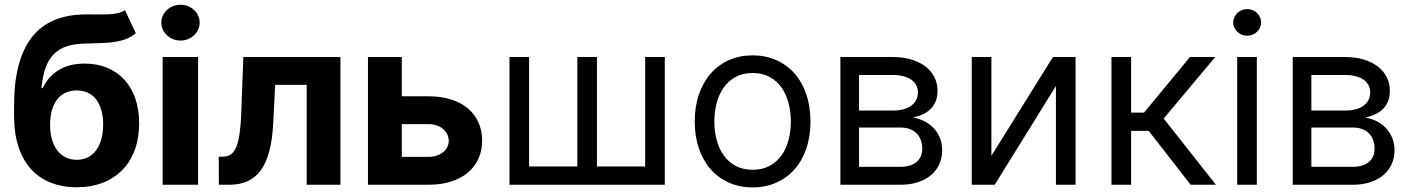

<svg xmlns="http://www.w3.org/2000/svg" viewBox="-20 -789 6025 820"><path d="M560 -647Q542.6 -632.8 522.9 -624.3Q503.2 -615.8 478.2 -611.3Q453.1 -606.9 421.2 -605.3Q389.2 -603.7 347.3 -603Q300.1 -602.6 266.2 -591.6Q232.2 -580.6 209.5 -557.5Q186.8 -534.4 174.4 -498.6Q161.9 -462.7 157 -412.6H162.3Q186.8 -463.1 231.2 -490.2Q275.6 -517.4 341.6 -517.4Q393.8 -517.4 436.6 -500Q479.4 -482.6 510.1 -449.8Q540.8 -416.9 557.5 -369.5Q574.2 -322.1 574.2 -262.1Q574.2 -199.6 555.8 -149.1Q537.3 -98.7 502.7 -63.2Q468 -27.7 418.7 -8.5Q369.3 10.7 307.5 10.7Q245.7 10.7 196.2 -9.1Q146.7 -28.8 112 -67.3Q77.4 -105.8 58.8 -162.6Q40.1 -219.5 40.1 -293.7V-338.4Q40.1 -437.1 59.5 -509.9Q78.8 -582.7 116.8 -630.9Q154.8 -679 211.3 -702.8Q267.8 -726.6 342.3 -727.3Q354 -727.6 365.1 -727.5Q376.1 -727.3 386.4 -727.3Q408.4 -727.3 427.2 -727.5Q446 -727.6 462 -729.4Q478 -731.2 490.9 -734.9Q503.9 -738.6 513.8 -745.7ZM308.2 -106.5Q334.2 -106.5 354.9 -117Q375.7 -127.5 390.3 -146.8Q404.8 -166.2 412.6 -194.1Q420.5 -221.9 420.5 -257.1Q420.5 -291.9 412.6 -319.1Q404.8 -346.2 390.3 -364.9Q375.7 -383.5 354.8 -393.1Q333.8 -402.7 307.5 -402.7Q281.2 -402.7 260.3 -393.1Q239.3 -383.5 224.6 -364.9Q209.9 -346.2 202.1 -319.1Q194.2 -291.9 193.9 -257.1Q193.9 -222.3 201.7 -194.4Q209.5 -166.5 224.3 -147Q239 -127.5 260.3 -117Q281.6 -106.5 308.2 -106.5Z M674.7 -545.5H826V0H674.7ZM750.7 -615.8Q734 -615.8 719.1 -621.8Q704.2 -627.8 693 -638.3Q681.8 -648.8 675.4 -662.6Q669 -676.5 669 -692.5Q669 -708.1 675.4 -722.1Q681.8 -736.2 693 -746.4Q704.2 -756.7 719.1 -762.8Q734 -768.8 750.7 -768.8Q767.8 -768.8 782.7 -762.8Q797.6 -756.7 808.8 -746.4Q820 -736.2 826.3 -722.1Q832.7 -708.1 832.7 -692.5Q832.7 -676.5 826.3 -662.6Q820 -648.8 808.8 -638.3Q797.6 -627.8 782.7 -621.8Q767.8 -615.8 750.7 -615.8Z M914.1 -120H932.2Q951.3 -120 965.4 -129.3Q979.4 -138.5 988.6 -160.2Q997.9 -181.8 1003 -217Q1008.2 -252.1 1010.3 -304L1019.2 -545.5H1433.9V0H1289.8V-426.5H1155.2L1146.7 -259.9Q1143.1 -191.4 1129.8 -142Q1116.5 -92.7 1093.4 -61.3Q1070.3 -29.8 1036.9 -14.9Q1003.6 0 960.2 0H914.8Z M1809.3 -377.8Q1863.6 -377.8 1906.2 -364.3Q1948.9 -350.9 1978.3 -326Q2007.8 -301.1 2023.4 -266.2Q2039.1 -231.2 2039.1 -188.2Q2039.1 -146 2023.4 -111.3Q2007.8 -76.7 1978.3 -51.8Q1948.9 -27 1906.2 -13.5Q1863.6 0 1809.3 0H1551.5V-545.5H1696V-377.8ZM1696 -119H1809.3Q1828.5 -119 1844.3 -124.1Q1860.1 -129.3 1871.6 -138.3Q1883.2 -147.4 1889.7 -159.8Q1896.3 -172.2 1896.7 -187.1Q1896.3 -202.8 1889.7 -215.9Q1883.2 -229 1871.6 -238.6Q1860.1 -248.2 1844.3 -253.6Q1828.5 -258.9 1809.3 -258.9H1696Z M2239.7 -545.5V-78.1H2445.7V-545.5H2529.5V-78.1H2735.4V-545.5H2819.2V0H2155.9V-545.5Z M3194.2 11.4Q3138.8 11.4 3093.4 -8.9Q3047.9 -29.1 3015.4 -65.9Q2983 -102.6 2965 -154.7Q2947.1 -206.7 2947.1 -269.9Q2947.1 -333.8 2965 -386Q2983 -438.2 3015.4 -475.1Q3047.9 -512.1 3093.4 -532.3Q3138.8 -552.6 3194.2 -552.6Q3249.6 -552.6 3295.3 -532.3Q3340.9 -512.1 3373.4 -475.1Q3405.9 -438.2 3423.7 -386Q3441.4 -333.8 3441.4 -269.9Q3441.4 -206.7 3423.7 -154.7Q3405.9 -102.6 3373.4 -65.9Q3340.9 -29.1 3295.3 -8.9Q3249.6 11.4 3194.2 11.4ZM3194.2 -63.9Q3236.5 -63.9 3267.2 -80.8Q3297.9 -97.7 3318 -125.9Q3338.1 -154.1 3347.8 -191.6Q3357.6 -229 3357.6 -269.9Q3357.6 -311.1 3347.8 -348.5Q3338.1 -386 3318 -414.6Q3297.9 -443.2 3267.2 -460.2Q3236.5 -477.3 3194.2 -477.3Q3152.3 -477.3 3121.4 -460.2Q3090.6 -443.2 3070.5 -414.6Q3050.4 -386 3040.7 -348.5Q3030.9 -311.1 3030.9 -269.9Q3030.9 -229 3040.7 -191.6Q3050.4 -154.1 3070.5 -125.9Q3090.6 -97.7 3121.4 -80.8Q3152.3 -63.9 3194.2 -63.9Z M3569.2 -545.5H3792.3Q3836.3 -545.5 3871.6 -535Q3907 -524.5 3932 -505.5Q3957 -486.5 3970.5 -459.9Q3984 -433.2 3984 -400.6Q3984 -375.7 3976.2 -356.5Q3968.4 -337.4 3954.5 -323.5Q3940.7 -309.7 3921.3 -300.8Q3902 -291.9 3878.9 -286.9Q3901.3 -283.7 3923.7 -273.3Q3946 -262.8 3964 -245.4Q3981.9 -228 3992.9 -203.1Q4003.9 -178.3 4003.9 -146.3Q4003.9 -115.1 3991.8 -88.2Q3979.8 -61.4 3956.9 -41.7Q3933.9 -22 3900.9 -11Q3867.9 0 3826.3 0H3569.2ZM3826.3 -76.7Q3869.7 -76.7 3894.2 -97.1Q3918.7 -117.5 3918.7 -153.4Q3918.7 -174.7 3912.3 -191.6Q3905.9 -208.5 3894 -220.2Q3882.1 -231.9 3865.1 -238.1Q3848 -244.3 3826.3 -244.3H3648.8V-76.7ZM3792.3 -316.8Q3817.5 -316.8 3837.5 -322.1Q3857.6 -327.4 3871.4 -337.5Q3885.3 -347.7 3892.8 -362.2Q3900.2 -376.8 3900.2 -394.9Q3900.2 -411.9 3892.8 -425.6Q3885.3 -439.3 3871.4 -448.9Q3857.6 -458.5 3837.5 -463.6Q3817.5 -468.8 3792.3 -468.8H3648.8V-316.8Z M4476.9 -545.5H4573.5V0H4489.7V-421.9L4228.3 0H4130.3V-545.5H4214.1V-123.6Z M4726.9 -545.5H4810.7V-308.2H4866.1L5062.1 -545.5H5170.1L4949.9 -282.7L5172.9 0H5065L4886 -230.1H4810.7V0H4726.9Z M5263.8 -545.5H5347.7V0H5263.8ZM5306.5 -636.4Q5294.4 -636.4 5283.4 -640.8Q5272.4 -645.2 5264.4 -653.1Q5256.4 -660.9 5251.6 -671.2Q5246.8 -681.5 5246.8 -693.2Q5246.8 -704.9 5251.6 -715.2Q5256.4 -725.5 5264.4 -733.3Q5272.4 -741.1 5283.4 -745.6Q5294.4 -750 5306.5 -750Q5318.9 -750 5329.7 -745.6Q5340.6 -741.1 5348.5 -733.3Q5356.5 -725.5 5361.3 -715.2Q5366.1 -704.9 5366.1 -693.2Q5366.1 -681.5 5361.3 -671.2Q5356.5 -660.9 5348.5 -653.1Q5340.6 -645.2 5329.7 -640.8Q5318.9 -636.4 5306.5 -636.4Z M5501.1 -545.5H5724.1Q5768.1 -545.5 5803.4 -535Q5838.8 -524.5 5863.8 -505.5Q5888.8 -486.5 5902.3 -459.9Q5915.8 -433.2 5915.8 -400.6Q5915.8 -375.7 5908 -356.5Q5900.2 -337.4 5886.4 -323.5Q5872.5 -309.7 5853.2 -300.8Q5833.8 -291.9 5810.7 -286.9Q5833.1 -283.7 5855.5 -273.3Q5877.8 -262.8 5895.8 -245.4Q5913.7 -228 5924.7 -203.1Q5935.7 -178.3 5935.7 -146.3Q5935.7 -115.1 5923.7 -88.2Q5911.6 -61.4 5888.7 -41.7Q5865.8 -22 5832.7 -11Q5799.7 0 5758.2 0H5501.1ZM5758.2 -76.7Q5801.5 -76.7 5826 -97.1Q5850.5 -117.5 5850.5 -153.4Q5850.5 -174.7 5844.1 -191.6Q5837.7 -208.5 5825.8 -220.2Q5813.9 -231.9 5796.9 -238.1Q5779.8 -244.3 5758.2 -244.3H5580.6V-76.7ZM5724.1 -316.8Q5749.3 -316.8 5769.4 -322.1Q5789.4 -327.4 5803.3 -337.5Q5817.1 -347.7 5824.6 -362.2Q5832 -376.8 5832 -394.9Q5832 -411.9 5824.6 -425.6Q5817.1 -439.3 5803.3 -448.9Q5789.4 -458.5 5769.4 -463.6Q5749.3 -468.8 5724.1 -468.8H5580.6V-316.8Z"/></svg>

Font: Fast_Sans
Style: Regular
Weight: 400
Designer: Rasmus Andersson
Foundry: rsms
Version: Version 3.018;git-588b23468